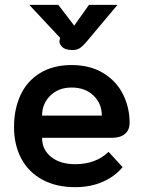

<svg xmlns="http://www.w3.org/2000/svg" viewBox="-20 -764 594 794"><path d="M38 -239Q38 -312 64.5 -370Q91 -428 145 -461.5Q199 -495 276 -495Q353 -495 407.5 -461.5Q462 -428 489 -373.5Q516 -319 516 -256Q516 -226 496.5 -210Q477 -194 443 -194H154Q154 -145 191.5 -115Q229 -85 291 -85Q376 -85 429 -136L487 -73Q455 -34 404.5 -12Q354 10 291 10Q213 10 156 -20.5Q99 -51 68.5 -107.5Q38 -164 38 -239ZM401 -286Q401 -336 366.5 -369Q332 -402 276 -402Q222 -402 188 -368.5Q154 -335 154 -286ZM227 -601 229 -607 101 -744H221L287 -658L348 -744H466L335 -588Q320 -571 308.5 -564Q297 -557 279 -557Q249 -557 235.5 -571.5Q222 -586 227 -601Z"/></svg>

Font: Niramit SemiBold
Style: Regular
Weight: 600
Designer: Katatrad Aksorn Co.,Ltd.
Foundry: Cadson Demak Co.,Ltd.
Version: Version 1.001; ttfautohint (v1.6)